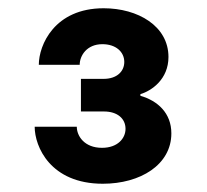

<svg xmlns="http://www.w3.org/2000/svg" viewBox="-20 -846 502 465"><path d="M229 -401C320 -401 395 -447 395 -523C395 -572 362 -602 320 -614V-618C347 -626 388 -654 388 -708C388 -783 314 -826 231 -826C112 -826 74 -737 74 -689H173C173 -711 190 -739 228 -739C261 -739 281 -720 281 -696C281 -673 263 -655 231 -655H176V-576H232C264 -576 284 -559 284 -534C284 -511 265 -488 227 -488C184 -488 166 -517 166 -539H64C64 -491 102 -401 229 -401Z"/></svg>

Font: Be Vietnam Pro SemiBold
Style: Regular
Weight: 600
Designer: Lam Bao, Tony Le, Vietanh Nguyen
Foundry: Yellow Type Foundry
Version: Version 1.002